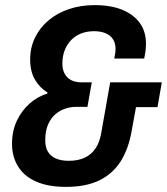

<svg xmlns="http://www.w3.org/2000/svg" viewBox="-20 -719 653 751"><path d="M238 12Q169 12 122 -8.5Q75 -29 51 -67.5Q27 -106 27 -156Q27 -207 46 -247Q65 -287 96.5 -314.5Q128 -342 165 -353L166 -357Q136 -375 117 -407Q98 -439 98 -486Q98 -533 117 -572Q136 -611 170 -639.5Q204 -668 250 -683.5Q296 -699 349 -699Q413 -699 457.5 -681Q502 -663 526.5 -629.5Q551 -596 551 -548Q551 -540 550 -527Q549 -514 544 -490H427Q430 -506 431 -513.5Q432 -521 432 -526Q432 -550 422 -565.5Q412 -581 393 -589Q374 -597 348 -597Q321 -597 298.5 -588.5Q276 -580 259.5 -563.5Q243 -547 233.5 -523.5Q224 -500 224 -470Q224 -447 233 -430.5Q242 -414 258.5 -405.5Q275 -397 298 -397H339L322 -301H277Q256 -301 235 -294Q214 -287 196.5 -272Q179 -257 168 -232Q157 -207 157 -170Q157 -143 167.5 -125.5Q178 -108 198.5 -99Q219 -90 249 -90Q286 -90 312 -102.5Q338 -115 354 -139Q370 -163 376 -199L411 -397H613L596 -300H512L495 -207Q483 -137 452 -88Q421 -39 368.5 -13.5Q316 12 238 12Z"/></svg>

Font: Archivo Condensed
Style: Bold Italic
Weight: 700
Width: 3
Italic angle: -10°
Designer: Hector Gatti
Foundry: Omnibus-Type
Version: Version 2.001